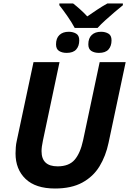

<svg xmlns="http://www.w3.org/2000/svg" viewBox="-20 -1070 740 1100"><path d="M295 10Q184 10 126.5 -45Q69 -100 69 -191Q69 -207 70.5 -226.5Q72 -246 76 -263L172 -714H321L226 -265Q218 -228 218 -204Q218 -117 310 -117Q375 -117 407.5 -154.5Q440 -192 456 -266L551 -714H700L602 -252Q586 -176 550 -117Q514 -58 451.5 -24Q389 10 295 10ZM408 -910Q391 -942 365.5 -978.5Q340 -1015 320 -1040V-1050H399Q416 -1037 439.5 -1016Q463 -995 480 -976Q509 -996 537.5 -1015Q566 -1034 595 -1050H684V-1040Q664 -1024 637 -1001Q610 -978 583.5 -954Q557 -930 539 -910ZM362 -767Q336 -767 318.5 -778Q301 -789 301 -816Q301 -851 320.5 -869.5Q340 -888 374 -888Q398 -888 416 -877.5Q434 -867 434 -839Q434 -806 416.5 -786.5Q399 -767 362 -767ZM547 -767Q521 -767 503.5 -778Q486 -789 486 -816Q486 -851 505.5 -869.5Q525 -888 559 -888Q583 -888 601 -877.5Q619 -867 619 -839Q619 -806 601.5 -786.5Q584 -767 547 -767Z"/></svg>

Font: Noto IKEA Latin
Style: Bold Italic
Weight: 700
Italic angle: -12°
Designer: Monotype Design Team
Foundry: Monotype Imaging Inc.
Version: Version 1.0